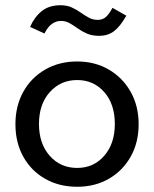

<svg xmlns="http://www.w3.org/2000/svg" viewBox="-20 -705 590 734"><path d="M275 9Q206 9 152.5 -21.5Q99 -52 69 -106Q39 -160 39 -230Q39 -300 69 -354Q99 -408 152.5 -439Q206 -470 275 -470Q343 -470 396 -439Q449 -408 479.5 -354Q510 -300 510 -230Q510 -160 479.5 -106Q449 -52 396 -21.5Q343 9 275 9ZM275 -63Q338 -63 378.5 -109.5Q419 -156 419 -231Q419 -307 378.5 -353Q338 -399 275 -399Q212 -399 170.5 -353Q129 -307 129 -231Q129 -156 170 -109.5Q211 -63 275 -63ZM410 -675 463 -645Q439 -603 415.5 -585.5Q392 -568 359 -568Q332 -568 312.5 -576.5Q293 -585 277 -596.5Q261 -608 246 -616.5Q231 -625 213 -625Q195 -625 179 -614Q163 -603 150 -577L95 -602Q111 -639 139 -662Q167 -685 211 -685Q236 -685 254.5 -676.5Q273 -668 288.5 -657Q304 -646 319.5 -637.5Q335 -629 354 -629Q371 -629 383.5 -639Q396 -649 410 -675Z"/></svg>

Font: Inconsolata SemiExpanded Medium
Style: Regular
Weight: 500
Width: 6
Monospace: yes
Designer: Raph Levien, Cyreal, Brenton Simpson
Foundry: Raph Levien, Cyreal, Google
Version: Version 3.001; ttfautohint (v1.8.2.53-6de2)